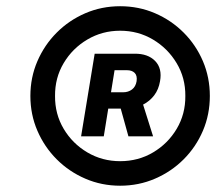

<svg xmlns="http://www.w3.org/2000/svg" viewBox="-20 -757 702 608"><path d="M360.4 -168.9Q301.8 -168.9 250.2 -191.2Q198.7 -213.4 159.7 -252.4Q120.6 -291.5 98.4 -343Q76.2 -394.5 76.2 -453.1Q76.2 -511.7 98.4 -563.2Q120.6 -614.7 159.7 -653.8Q198.7 -692.9 250.2 -715.1Q301.8 -737.3 360.4 -737.3Q419.4 -737.3 470.9 -715.1Q522.5 -692.9 561.5 -653.8Q600.6 -614.7 622.6 -563.2Q644.5 -511.7 644.5 -453.1Q644.5 -394.5 622.6 -343Q600.6 -291.5 561.5 -252.4Q522.5 -213.4 470.9 -191.2Q419.4 -168.9 360.4 -168.9ZM360.4 -246.6Q418 -246.6 464.8 -274.4Q511.7 -302.2 539.6 -349.1Q567.4 -396 566.9 -453.1Q567.4 -510.3 539.3 -557.1Q511.2 -604 464.4 -631.8Q417.5 -659.7 360.4 -659.7Q303.7 -659.7 256.6 -631.8Q209.5 -604 181.6 -557.1Q153.8 -510.3 154.3 -453.1Q153.8 -396 181.6 -349.1Q209.5 -302.2 256.6 -274.4Q303.7 -246.6 360.4 -246.6ZM236.8 -325.2 279.8 -586.9H406.2Q448.2 -587.4 471.2 -564Q494.1 -540.5 486.8 -500Q482.4 -473.6 468.3 -455.1Q454.1 -436.5 433.1 -425.8L464.8 -325.2H386.7L362.3 -413.1H322.8L308.6 -325.2ZM331.5 -464.8H370.1Q386.2 -464.8 397.9 -473.6Q409.7 -482.4 412.6 -500Q415 -517.6 406.5 -526.1Q397.9 -534.7 381.8 -534.7H342.8Z"/></svg>

Font: Inter Extra Bold
Style: Italic
Weight: 800
Italic angle: -9.39999°
Designer: Rasmus Andersson
Foundry: rsms
Version: Version 4.000;git-3c8e0fc